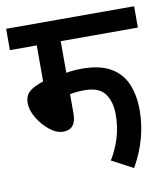

<svg xmlns="http://www.w3.org/2000/svg" viewBox="-71 -683 628 718"><g transform="rotate(-10 243.0 -324.0)"><path d="M193 -541V-421Q223 -426 253 -426Q322 -426 363 -401.5Q404 -377 421.5 -334Q439 -291 439 -237Q439 -128 381 -26L300 -69Q322 -104 335 -146Q348 -188 348 -235Q348 -284 326 -314.5Q304 -345 248 -345Q221 -345 193 -340V-266Q193 -206 144 -206Q119 -206 93 -226.5Q67 -247 49 -277Q31 -307 31 -335Q31 -361 47.5 -376.5Q64 -392 102 -404V-541H0V-622H486V-541Z"/></g></svg>

Font: Noto Sans Condensed Medium
Style: Italic
Weight: 500
Width: 3
Italic angle: -12°
Designer: Monotype Design Team
Foundry: Monotype Imaging Inc.
Version: Version 2.013; ttfautohint (v1.8.4.7-5d5b)